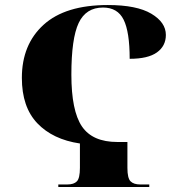

<svg xmlns="http://www.w3.org/2000/svg" viewBox="-20 -744 712 764"><path d="M212 0V-10H248Q274 -10 286 -22.5Q298 -35 298 -76V-173Q190 -189 128.5 -253.5Q67 -318 67 -434Q67 -567 153.5 -645.5Q240 -724 409 -724Q524 -724 582 -689.5Q640 -655 640 -605Q640 -561 604.5 -535.5Q569 -510 496 -510Q496 -617 472 -665.5Q448 -714 390 -714Q322 -714 293 -652.5Q264 -591 264 -447Q264 -303 306 -241Q348 -179 447 -179H487V-76Q487 -35 499.5 -22.5Q512 -10 538 -10H574V0Z"/></svg>

Font: Noto Serif Display SemiCondensed Black
Style: Regular
Weight: 900
Width: 4
Designer: Monotype Design Team
Foundry: Monotype Imaging Inc.
Version: Version 2.009